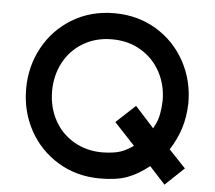

<svg xmlns="http://www.w3.org/2000/svg" viewBox="-53 -799 985 878"><g transform="rotate(5 439.5 -359.5)"><path d="M689.6 -330Q691 -347.4 691.6 -360Q691.6 -432.4 659.6 -491.8Q627.6 -551.2 569.7 -585.6Q511.8 -620 437.4 -620Q363 -620 305.1 -585.6Q247.2 -551.2 215.7 -491.8Q184.2 -432.4 184.2 -360Q184.2 -288 215.7 -228.9Q247.2 -169.8 305.1 -135.4Q363 -101 437.4 -101Q489.4 -102.2 518.6 -111.8Q547.8 -121.4 578.8 -143.6L484.6 -244.4L572.8 -326.4L659.2 -231Q673.2 -255.2 679.8 -276.6Q686.4 -298 689.6 -330ZM733.4 21.2 661.2 -57.4Q609.8 -16.8 561.3 1Q512.8 18.8 437.4 18.8Q330 18.8 245.1 -32.2Q160.2 -83.2 112.6 -169.8Q65 -256.4 65 -360Q65 -464 112.6 -550.9Q160.2 -637.8 245.1 -688.8Q330 -739.8 437.4 -739.8Q544.8 -739.8 629.7 -688.8Q714.6 -637.8 762.2 -550.9Q809.8 -464 809.8 -360Q808 -295.6 791.8 -244.1Q775.6 -192.6 743.2 -141.8L820 -60.8Z"/></g></svg>

Font: SUIT Variable
Style: Regular
Weight: 400
Designer: Sunn Youn; Korean Glyphs from Source Han Sans (Sandoll Communications; Soo-young Jang, Joo-yeon Kang)
Foundry: Sunn
Version: Version 1.150;FEAKit 1.0